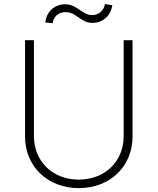

<svg xmlns="http://www.w3.org/2000/svg" viewBox="-20 -928 787 959"><path d="M597.7 -727.3V-248.2C597.7 -122.9 505.3 -30.9 373.6 -30.9C241.8 -30.9 149.5 -122.9 149.5 -248.2V-727.3H105.1V-245.7C104.8 -98 217.3 11.7 373.6 11.7C530.2 11.7 642 -97.7 642 -245.7V-727.3ZM243.6 -812.5C246.4 -844.1 272.7 -867.5 306.5 -867.5C364.7 -867.5 380 -813.6 442.5 -813.6C491.5 -813.6 534.1 -848.4 540.8 -902L504.3 -907.7C499.3 -875.4 471.6 -852.6 441.1 -852.6C389.2 -852.6 366.8 -906.6 305 -906.6C252.5 -906.6 210.9 -869 206.7 -815.3Z"/></svg>

Font: Karasuma Gothic
Style: Thin
Weight: 200
Designer: Rasmus Andersson / Ryoko Ishizuka
Foundry: rsms
Version: Version 1.00